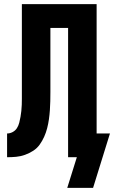

<svg xmlns="http://www.w3.org/2000/svg" viewBox="-20 -755 548 922"><path d="M427 147H303L349 0H307V-621H222V-313Q222 -291 221.5 -269Q221 -247 219.5 -225.5Q218 -204 215 -182.5Q212 -161 206.5 -139.5Q201 -118 192 -98Q183 -78 170.5 -60.5Q158 -43 139.5 -31Q121 -19 100 -11.5Q79 -4 57.5 -2Q36 0 14 0V-114Q28 -114 41 -121Q54 -128 61.5 -140Q69 -152 72.5 -166Q76 -180 78.5 -194Q81 -208 82.5 -222.5Q84 -237 84.5 -251.5Q85 -266 85 -280Q85 -294 85 -308V-735H444V-114H508Z"/></svg>

Font: Iosevka Term Curly Heavy
Style: Regular
Weight: 900
Designer: Belleve Invis
Foundry: Belleve Invis
Version: Version 32.3.0